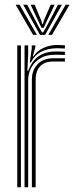

<svg xmlns="http://www.w3.org/2000/svg" viewBox="-20 -792 314 812"><path d="M105.8 -527.8 114.2 -587V-600H129.8L130 -595.8L119 -554H122Q136.5 -577 164 -589.4Q191.5 -601.8 221.2 -601.8Q234 -601.8 254.5 -600.5V-586.8Q238.2 -588 222.2 -588Q184.5 -588 155.9 -573.9Q127.2 -559.8 110.2 -527.8ZM83.8 0V-600H99L99.2 -563L95.8 -493.2H99.8Q128.8 -574.2 215 -574.2Q225.8 -574.2 236.9 -573.9Q248 -573.5 254.5 -573.2V-559.5Q247.2 -560 235.5 -560.2Q223.8 -560.5 212.5 -560.5Q174 -560.5 148.9 -544.6Q123.8 -528.8 111.5 -504.5Q99.2 -480.2 99.2 -454.8V0ZM53 0V-600H68.5V0ZM114.8 0V-456Q114.8 -494.2 138.4 -519.9Q162 -545.5 206.2 -545.5H254.5V-531.8Q243.2 -531.8 230.6 -531.8Q218 -531.8 206.2 -531.8Q167 -531.8 148.9 -510.8Q130.8 -489.8 130.8 -457.2V0ZM46.2 -772H62.8L136 -644.5H120ZM78.2 -772H95L144.5 -677.5L157.8 -655.2H162.5L175.8 -677.5L225.2 -772H242L170.8 -644.5H149.2ZM109.5 -772H126.5L154.8 -704.8L158.8 -689.8H161.5L165.5 -704.8L194.2 -772H211L174.2 -695L164.8 -674.5H155.5L145.8 -695ZM257.5 -772H274L200 -644.5H184.2Z"/></svg>

Font: Big Shoulders Inline Display Medium
Style: Regular
Weight: 500
Designer: Patric King
Foundry: XO Type Co
Version: Version 1.000